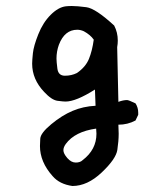

<svg xmlns="http://www.w3.org/2000/svg" viewBox="-20 -490 540 639"><path d="M221 129Q178 123 155 96Q113 49 113 -4Q113 -10 114 -28.5Q115 -47 150.5 -76.5Q186 -106 221.5 -121Q257 -136 298 -138L296 -192Q233 -152 198 -152Q191 -152 171.5 -154.5Q152 -157 127 -184Q87 -226 87 -278Q87 -289 89.5 -313Q92 -337 107.5 -376Q123 -415 148.5 -440.5Q174 -466 199 -469Q208 -470 219 -470Q237 -470 267.5 -466Q298 -462 360 -405Q372 -382 372 -355Q372 -344 370 -333L374 -151Q390 -157 403 -157Q408 -157 431 -146Q440 -132 440 -115V-108L431 -89Q405 -75 374 -75L375 -45Q375 -21 370.5 9Q366 39 318.5 84Q271 129 221 129ZM232 51Q247 51 255 43Q301 8 301 -45L300 -62Q229 -52 199 -11Q191 0 191 10Q191 21 204 36Q217 51 232 51ZM196 -238Q218 -238 236 -247Q265 -267 276 -294Q287 -321 292 -358Q281 -374 259 -386Q248 -391 237 -391Q195 -391 176 -341Q168 -319 168 -295Q168 -285 171 -261.5Q174 -238 196 -238Z"/></svg>

Font: Xiaolai Mono SC
Style: Regular
Weight: 400
Monospace: yes
Designer: LXGW / Nozomi Seto
Version: Version 3.113;September 30, 2024